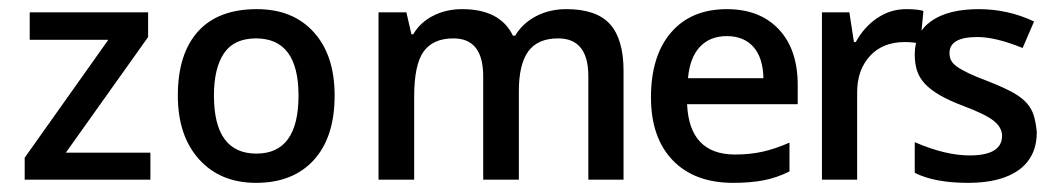

<svg xmlns="http://www.w3.org/2000/svg" viewBox="-20 -394 2312 420"><path d="M309 -1H34V-49L217 -307H45V-367H304V-313L124 -60H309Z M712 -185Q712 -94 666.5 -44Q621 6 540 6Q462 6 415.5 -45.5Q369 -97 369 -185Q369 -276 413 -325Q457 -374 542 -374Q621 -374 666.5 -323.5Q712 -273 712 -185ZM448 -185Q448 -58 541 -58Q633 -58 633 -185Q633 -310 540 -310Q492 -310 470 -277.5Q448 -245 448 -185Z M1115 -1H1037V-227Q1037 -310 972 -310Q927 -310 906.5 -281Q886 -252 886 -183V-1H808V-367H869L880 -319H884Q899 -345 927.5 -359.5Q956 -374 991 -374Q1074 -374 1102 -316H1107Q1123 -343 1152.5 -358.5Q1182 -374 1219 -374Q1285 -374 1314.5 -341Q1344 -308 1344 -239V-1H1267V-227Q1267 -310 1201 -310Q1156 -310 1135.5 -281.5Q1115 -253 1115 -195Z M1584 6Q1499 6 1451.5 -43.5Q1404 -93 1404 -181Q1404 -272 1448 -323Q1492 -374 1570 -374Q1642 -374 1683.5 -330Q1725 -286 1725 -208V-166H1483Q1488 -56 1588 -56Q1620 -56 1647.5 -62Q1675 -68 1707 -82V-19Q1679 -5 1650 0.5Q1621 6 1584 6ZM1570 -315Q1533 -315 1511 -291.5Q1489 -268 1485 -223H1650Q1649 -268 1628 -291.5Q1607 -315 1570 -315Z M1962 -374Q1988 -374 2000 -370L1993 -298Q1980 -302 1959 -302Q1911 -302 1883 -271.5Q1855 -241 1855 -192V-1H1778V-367H1838L1848 -302H1852Q1870 -335 1899 -354.5Q1928 -374 1962 -374Z M2248 -105Q2248 -51 2209 -22.5Q2170 6 2098 6Q2024 6 1981 -16V-83Q2048 -54 2101 -54Q2172 -54 2172 -97Q2172 -115 2154 -129.5Q2136 -144 2088 -162Q2056 -174 2035.5 -186Q2015 -198 2003 -211Q1991 -224 1986 -239.5Q1981 -255 1981 -275Q1981 -323 2018 -348.5Q2055 -374 2121 -374Q2185 -374 2242 -347L2217 -289Q2158 -313 2118 -313Q2057 -313 2057 -278Q2057 -269 2060.5 -262Q2064 -255 2073 -248.5Q2082 -242 2098.5 -234Q2115 -226 2142 -216Q2175 -203 2195 -192Q2215 -181 2226 -168.5Q2237 -156 2241.5 -141Q2246 -126 2248 -105Z"/></svg>

Font: Shorif Bongobondhu UNICODE
Style: Bold
Weight: 700
Designer: Shorif Uddin Shishir, Shorif art & Design, e-mail : shorifart@gmail.com, facebook : Shorif2001
Foundry: Lipighor Font Foundry
Version: Designed By Shorif Uddin Shishir | Build By Niladri